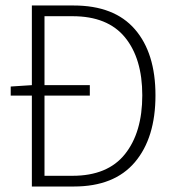

<svg xmlns="http://www.w3.org/2000/svg" viewBox="-20 -679 640 699"><path d="M96 0V-331H19V-364L96 -369V-659H248Q396 -659 471 -572.5Q546 -486 546 -332Q546 -177 471 -88.5Q396 0 249 0ZM142 -39H244Q372 -39 435 -118Q498 -197 498 -332Q498 -466 435 -543Q372 -620 244 -620H142V-369H307V-331H142Z"/></svg>

Font: TypoPRO Source Code Pro
Style: Regular
Weight: 300
Monospace: yes
Designer: Paul D. Hunt, Teo Tuominen
Foundry: Adobe Systems Incorporated
Version: Version 2.010;PS 1.0;hotconv 1.0.84;makeotf.lib2.5.63406